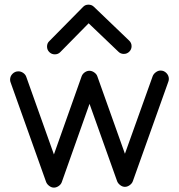

<svg xmlns="http://www.w3.org/2000/svg" viewBox="-20 -812 787 845"><path d="M345.2 -781.2Q354.5 -791.5 369.1 -791.5Q383.8 -791.5 393.1 -782.2L547.9 -633.8Q559.1 -623.5 559.1 -608.9Q559.1 -594.7 549.1 -584.7Q539.1 -574.7 524.9 -574.7Q510.7 -574.7 501 -584.5L370.1 -709.5L246.1 -583.5Q236.3 -572.8 221.2 -572.8Q207 -572.8 197 -582.8Q187 -592.8 187 -606.9Q187 -622.1 197.3 -631.3ZM723.1 -464.8Q723.1 -458 720.7 -452.1L564.5 -14.2Q561 -4.4 550.8 2.9Q540.5 10.3 529.8 10.3Q519 10.3 509.3 2.9Q499.5 -4.4 495.6 -14.2L374 -355L252 -10.7Q248.5 -0.5 238.3 6.6Q228 13.7 217.3 13.7Q206.5 13.7 196.8 6.3Q187 -1 183.1 -10.7L26.9 -448.7Q24.4 -454.6 24.4 -461.4Q24.4 -476.6 35.2 -487.3Q45.9 -498 61 -498Q72.3 -498 82.3 -491Q92.3 -483.9 95.7 -473.6L217.3 -132.3L339.4 -476.6Q343.3 -486.8 353 -493.7Q362.8 -500.5 373.5 -500.5Q384.3 -500.5 394.5 -493.4Q404.8 -486.3 408.2 -476.6L529.8 -135.3L651.9 -476.6Q655.8 -486.8 665.8 -494.1Q675.8 -501.5 686.5 -501.5Q701.7 -501.5 712.4 -490.5Q723.1 -479.5 723.1 -464.8Z"/></svg>

Font: Manjari
Style: Regular
Weight: 400
Designer: Santhosh Thottingal <santhosh.thottingal@gmail.com>
Foundry: SMC
Version: Version 2.000